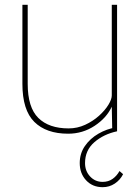

<svg xmlns="http://www.w3.org/2000/svg" viewBox="-20 -545 578 797"><path d="M263 10Q172 10 122.5 -39Q73 -88 73 -197V-525H95V-197Q95 -99 139 -55.5Q183 -12 265 -12Q301 -12 333.5 -27Q366 -42 391 -64.5Q416 -87 430 -110Q444 -133 444 -149V-525H466V0H446L444 -102Q422 -55 372.5 -22.5Q323 10 263 10ZM406 232Q364 232 337.5 203.5Q311 175 311 132Q311 92 332.5 61Q354 30 388.5 10Q423 -10 461 -16L466 0Q410 12 371.5 45.5Q333 79 333 132Q333 165 354 187.5Q375 210 406 210Q430 210 447.5 197.5Q465 185 476 165L491 178Q479 202 456.5 217Q434 232 406 232Z"/></svg>

Font: Lexend Thin
Style: Regular
Weight: 100
Designer: Bonnie Shaver-Troup, Thomas Jockin
Foundry: Lexend
Version: Version 1.007; ttfautohint (v1.8.3)